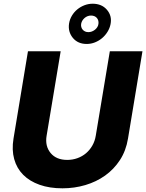

<svg xmlns="http://www.w3.org/2000/svg" viewBox="-20 -1003 786 1032"><path d="M52.6 -258.2 130.3 -727.3H306.1L230.5 -273.4Q221.2 -217.7 252.1 -180.4Q282.7 -143.5 341.3 -143.5Q370.4 -143.5 396.3 -152.9Q422.2 -162.3 442.5 -179.5Q462.7 -196.7 476.4 -220.7Q490.1 -244.7 494.7 -273.4L570.3 -727.3H745.7L668 -258.2Q657.3 -192.8 624.8 -142.9Q592.3 -93 544.9 -59.3Q497.5 -25.6 438.6 -8.2Q379.6 9.2 315.7 9.2Q246.4 9.2 192.8 -9.8Q139.2 -28.8 104.6 -63.6Q70 -98.4 56.3 -147.9Q42.6 -197.4 52.6 -258.2ZM351.2 -876.4Q354.8 -899.1 366.5 -918.7Q378.2 -938.2 395.4 -952.4Q412.6 -966.6 433.9 -974.8Q455.3 -983 478 -983Q501.8 -983 521 -975.1Q540.1 -967.3 554.3 -951Q583.1 -918 574.2 -873.2Q570 -851.6 557.9 -832Q545.8 -812.5 528.8 -798.1Q511.7 -783.7 490.4 -775.2Q469.1 -766.7 446 -766.7Q398.8 -766.7 371.8 -799Q344.5 -832.4 351.2 -876.4ZM455.3 -830.3Q464.5 -830.3 473.5 -833.6Q482.6 -837 490.2 -843Q497.9 -849.1 503 -857.2Q508.2 -865.4 509.2 -875Q511.4 -894.2 500.4 -906.8Q489.3 -919.4 469.1 -919.4Q459.5 -919.4 450.8 -916Q442.1 -912.6 435 -906.6Q427.9 -900.6 422.9 -892.6Q418 -884.6 416.2 -875Q414.8 -866.1 416.9 -858Q419 -849.8 424.4 -843.6Q429.7 -837.4 437.5 -833.8Q445.3 -830.3 455.3 -830.3Z"/></svg>

Font: Inter P Extra Bold
Style: Italic
Weight: 800
Italic angle: 9.39999°
Designer: Rasmus Andersson
Foundry: rsms
Version: Version 3.018;git-588b23468